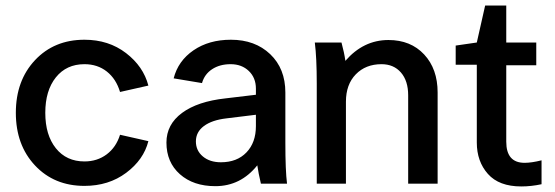

<svg xmlns="http://www.w3.org/2000/svg" viewBox="-20 -661 1996 691"><path d="M284 -518Q371 -518 433.5 -470Q496 -422 514 -353L412 -330Q398 -377 364.5 -403.5Q331 -430 284 -430Q219 -430 181 -382.5Q143 -335 143 -255Q143 -175 181 -127.5Q219 -80 284 -80Q330 -80 364 -105.5Q398 -131 412 -176L514 -153Q497 -86 434 -39Q371 8 284 8Q175 8 106 -65.5Q37 -139 37 -255Q37 -371 106 -444.5Q175 -518 284 -518Z M919 0Q910 -38 906 -66Q846 9 755 9Q676 9 627.5 -34Q579 -77 579 -148Q579 -213 635 -254.5Q691 -296 792 -307L901 -320V-342Q901 -381 875.5 -405.5Q850 -430 810 -430Q771 -430 743.5 -412Q716 -394 707 -362L605 -379Q621 -442 676.5 -480Q732 -518 811 -518Q898 -518 952.5 -466Q1007 -414 1007 -328V-148Q1007 -47 1013 0ZM685 -152Q685 -119 710 -98Q735 -77 775 -77Q833 -77 867 -112.5Q901 -148 901 -207V-248L795 -235Q743 -229 714 -207.5Q685 -186 685 -152Z M1209 -508Q1219 -471 1223 -442Q1288 -517 1378 -517Q1458 -517 1506.5 -465Q1555 -413 1555 -328V0H1449V-318Q1449 -370 1423 -400Q1397 -430 1353 -430Q1296 -430 1260.5 -393.5Q1225 -357 1225 -295V0H1120V-360Q1120 -453 1113 -508Z M1696 -148V-428H1620V-497L1696 -508L1726 -641H1802V-508H1910V-426H1802V-151Q1802 -75 1868 -75Q1893 -75 1929 -84V2Q1892 10 1856 10Q1776 10 1736 -35Q1696 -80 1696 -148Z"/></svg>

Font: LT Superior Semi-bold
Style: Regular
Weight: 600
Designer: Daniel Lyons
Foundry: LyonsType
Version: Version 1.0